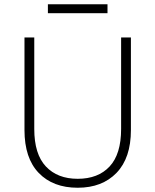

<svg xmlns="http://www.w3.org/2000/svg" viewBox="-20 -876 730 902"><path d="M345 6Q229 6 162 -63.5Q95 -133 95 -265V-700H141V-270Q141 -152 195.5 -94Q250 -36 345 -36Q441 -36 495 -94Q549 -152 549 -270V-700H595V-265Q595 -134 527.5 -64Q460 6 345 6ZM205 -856H485V-814H205Z"/></svg>

Font: PT Root UI Light
Style: Regular
Weight: 300
Designer: Vitaly Kuzmin
Foundry: ParaType Ltd.
Version: Version 2.000G